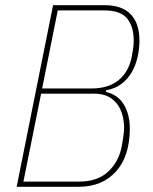

<svg xmlns="http://www.w3.org/2000/svg" viewBox="-20 -718 589 738"><path d="M184 -698H383Q449 -698 482.5 -663Q516 -628 516 -562Q516 -531 509 -499.5Q502 -468 487 -441.5Q472 -415 447.5 -396Q423 -377 388 -371L387 -365Q435 -353 457 -314.5Q479 -276 479 -225Q479 -118 426 -59Q373 0 282 0H44ZM284 -20Q355 -20 396 -58.5Q437 -97 448 -156Q453 -184 455 -200.5Q457 -217 457 -225Q457 -252 450.5 -276Q444 -300 430 -318.5Q416 -337 394.5 -347.5Q373 -358 342 -358H138L70 -20ZM333 -378Q397 -378 436.5 -410.5Q476 -443 487 -503Q492 -529 493 -541.5Q494 -554 494 -562Q494 -616 468.5 -647Q443 -678 381 -678H202L142 -378Z"/></svg>

Font: IBM Plex Sans Cond Thin
Style: Italic
Weight: 100
Width: 3
Italic angle: -11°
Designer: Mike Abbink, Paul van der Laan, Pieter van Rosmalen
Foundry: Bold Monday
Version: Version 1.3